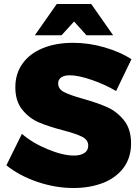

<svg xmlns="http://www.w3.org/2000/svg" viewBox="-20 -932 695 964"><path d="M330 -554Q303 -554 287.5 -543.5Q272 -533 272 -513Q272 -485 302 -469.5Q332 -454 397 -436Q471 -415 519 -393.5Q567 -372 602.5 -328Q638 -284 638 -212Q638 -139 599.5 -88.5Q561 -38 495.5 -13Q430 12 349 12Q259 12 168.5 -18.5Q78 -49 12 -102L90 -260Q143 -214 219.5 -182.5Q296 -151 351 -151Q385 -151 404 -164Q423 -177 423 -201Q423 -230 392 -245.5Q361 -261 296 -278Q223 -297 175 -317.5Q127 -338 92 -381Q57 -424 57 -494Q57 -562 93 -612.5Q129 -663 194.5 -690Q260 -717 347 -717Q426 -717 504 -694.5Q582 -672 640 -635L563 -475Q507 -508 440 -531Q373 -554 330 -554ZM548 -755H414L352 -824L289 -755H155L265 -912H438Z"/></svg>

Font: #9Slide03 Montserrat ExtraBold
Style: Regular
Weight: 800
Designer: Julieta Ulanovsky
Foundry: Julieta Ulanovsky
Version: Version 6.001